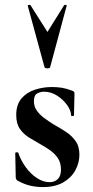

<svg xmlns="http://www.w3.org/2000/svg" viewBox="-20 -750 377 781"><path d="M118 -338Q118 -317 129.5 -300.5Q141 -284 159 -270.5Q177 -257 198 -244Q223 -230 247 -214.5Q271 -199 287 -177Q303 -155 303 -120Q303 -88 286.5 -57.5Q270 -27 237 -8Q204 11 154 11Q129 11 104 5.5Q79 0 50 -16Q48 -18 46 -21Q44 -24 44 -28L42 -127Q42 -130 47.5 -130.5Q53 -131 54 -129Q65 -97 85 -69.5Q105 -42 130.5 -25.5Q156 -9 182 -9Q202 -9 215 -21.5Q228 -34 228 -60Q228 -88 215.5 -106.5Q203 -125 184 -138.5Q165 -152 145 -163Q122 -176 99 -190Q76 -204 61 -225.5Q46 -247 46 -282Q46 -324 67 -349Q88 -374 121.5 -385Q155 -396 191 -396Q213 -396 231.5 -393Q250 -390 274 -381Q283 -378 283 -370Q283 -350 282 -328.5Q281 -307 281 -281Q281 -278 275 -278Q269 -278 269 -281Q269 -300 253.5 -322Q238 -344 213 -360.5Q188 -377 159 -377Q145 -377 131.5 -370Q118 -363 118 -338ZM93 -726Q92 -729 97.5 -730Q103 -731 104 -729L173 -620L241 -729Q243 -731 248 -730Q253 -729 251 -726L184 -477Q183 -472 173 -472Q163 -472 161 -477Z"/></svg>

Font: Cormorant Infant Light
Style: Bold
Weight: 700
Version: Version 4.001